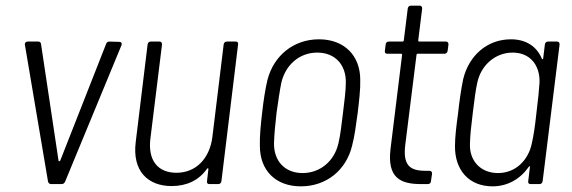

<svg xmlns="http://www.w3.org/2000/svg" viewBox="-20 -651 2024 679"><path d="M161 0H198C204 0 207 -3 210 -8L410 -492C412 -498 409 -503 402 -503L366 -504C361 -504 356 -500 355 -495L193 -83C191 -80 187 -80 187 -83L125 -496C124 -501 121 -504 115 -504H78C72 -504 67 -500 68 -493L150 -8C152 -3 155 0 161 0Z M771 -494 731 -166C721 -89 672 -40 604 -40C538 -40 502 -84 512 -162L553 -494C553 -500 550 -504 544 -504H513C507 -504 503 -500 502 -494L460 -149C447 -46 503 7 587 7C640 7 683 -13 712 -54C714 -57 717 -57 717 -53L712 -10C711 -4 714 0 720 0H752C758 0 762 -4 763 -10L822 -494C823 -500 820 -504 814 -504H782C776 -504 772 -500 771 -494Z M1044 8C1134 8 1204 -49 1225 -135C1234 -169 1239 -208 1245 -252C1250 -295 1255 -335 1254 -369C1254 -454 1198 -512 1108 -512C1018 -512 948 -454 926 -369C918 -336 912 -296 907 -252C902 -209 898 -169 899 -135C899 -49 954 8 1044 8ZM1050 -39C987 -39 948 -82 949 -145C950 -174 953 -210 958 -252C964 -293 969 -330 975 -359C990 -422 1039 -465 1102 -465C1165 -465 1204 -422 1203 -359C1203 -330 1198 -294 1193 -252C1188 -212 1184 -174 1177 -145C1163 -82 1113 -39 1050 -39Z M1563 -471 1566 -494C1566 -500 1563 -504 1557 -504H1462C1460 -504 1459 -506 1459 -508L1473 -621C1473 -627 1470 -631 1464 -631H1433C1427 -631 1423 -627 1422 -621L1408 -508C1408 -506 1406 -504 1404 -504H1355C1349 -504 1344 -500 1344 -494L1341 -471C1340 -465 1343 -461 1349 -461H1399C1401 -461 1402 -459 1402 -457L1361 -124C1349 -22 1396 0 1469 0H1493C1499 0 1504 -4 1504 -10L1508 -37C1508 -43 1505 -47 1499 -47H1484C1429 -47 1405 -67 1413 -137L1453 -457C1453 -459 1455 -461 1457 -461H1552C1558 -461 1562 -465 1563 -471Z M1907 -494 1901 -445C1901 -441 1898 -440 1896 -444C1878 -487 1840 -512 1787 -512C1702 -512 1638 -454 1618 -371C1611 -338 1605 -296 1600 -251C1594 -207 1589 -166 1589 -135C1588 -50 1638 8 1722 8C1775 8 1820 -18 1850 -61C1852 -65 1854 -64 1854 -60L1848 -10C1847 -4 1850 0 1856 0H1888C1894 0 1898 -4 1899 -10L1959 -494C1959 -500 1956 -504 1950 -504H1918C1912 -504 1908 -500 1907 -494ZM1861 -145C1849 -85 1804 -39 1741 -39C1679 -39 1639 -83 1642 -144C1643 -173 1645 -196 1652 -252C1659 -308 1662 -332 1668 -359C1681 -420 1731 -465 1793 -465C1855 -465 1890 -420 1888 -359C1886 -331 1884 -307 1877 -251C1871 -196 1867 -172 1861 -145Z"/></svg>

Font: Barlow Semi Condensed Light
Style: Italic
Weight: 300
Width: 4
Italic angle: -7°
Designer: Jeremy Tribby
Foundry: Tribby Type
Version: Version 1.422;hotconv 1.0.109;makeotfexe 2.5.65596